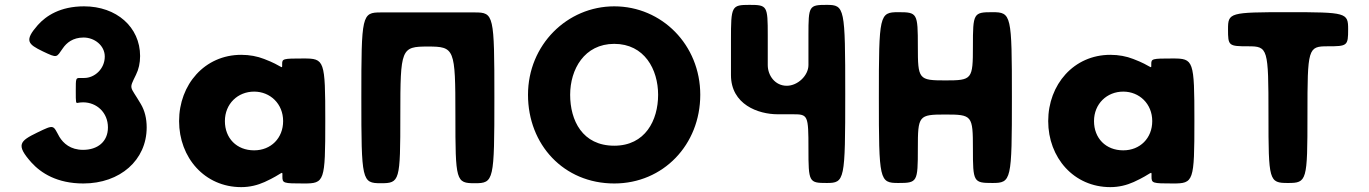

<svg xmlns="http://www.w3.org/2000/svg" viewBox="-20 -753 5617 788"><path d="M238 -555C253 -577 279 -599 323 -599C368 -599 410 -566 410 -521C410 -470 368 -433 326 -433H308C291 -433 291 -431 291 -381C291 -330 291 -329 300 -331C305 -332 313 -333 321 -333C377 -333 423 -291 423 -230C423 -171 380 -138 321 -138C269 -138 240 -165 224 -191C197 -239 205 -244 133 -209C61 -174 44 -159 109 -86C148 -43 214 0 322 0C473 0 582 -96 582 -230C582 -267 574 -299 558 -326C513 -403 508 -384 538 -446C549 -468 555 -494 555 -523C555 -642 458 -727 325 -727C227 -727 169 -688 135 -650C79 -586 94 -572 156 -542C217 -513 211 -517 238 -555Z M715 -256C715 -106 820 15 970 15C1005 15 1037 7 1066 -6C1145 -42 1139 -57 1139 -29C1139 -1 1142 0 1227 0C1312 0 1315 -7 1315 -257C1315 -506 1312 -513 1226 -513C1140 -513 1138 -512 1138 -489C1138 -465 1143 -481 1064 -511C1036 -522 1004 -528 970 -528C820 -528 715 -406 715 -256ZM903 -256C903 -327 956 -377 1023 -377C1089 -377 1142 -327 1142 -256C1142 -186 1092 -136 1023 -136C951 -136 903 -186 903 -256Z M1736 -562C1846 -562 1849 -554 1849 -281C1849 -9 1851 -1 1929 -1C2007 -1 2009 -11 2009 -352C2009 -692 2007 -702 1929 -702H1849H1623H1543C1465 -702 1463 -692 1463 -352C1463 -11 1465 -1 1543 -1C1621 -1 1623 -9 1623 -281C1623 -554 1626 -562 1736 -562Z M2147 -364C2147 -159 2294 0 2501 0C2702 0 2854 -159 2854 -364C2854 -569 2696 -727 2501 -727C2308 -727 2147 -569 2147 -364ZM2320 -364C2320 -468 2378 -573 2501 -573C2625 -573 2681 -468 2681 -364C2681 -259 2628 -155 2501 -155C2370 -155 2320 -259 2320 -364Z M3373 -733C3300 -733 3298 -729 3298 -609V-486C3298 -443 3254 -401 3209 -401C3161 -401 3131 -443 3131 -486V-609C3131 -729 3129 -733 3056 -733C2982 -733 2980 -728 2980 -589V-445C2980 -324 3092 -284 3172 -284H3235C3296 -284 3298 -280 3298 -143C3298 -5 3300 -2 3373 -2C3447 -2 3449 -12 3449 -367C3449 -722 3447 -733 3373 -733Z M3860 -283C3970 -283 3973 -279 3973 -143C3973 -6 3975 -2 4053 -2C4131 -2 4133 -12 4133 -353C4133 -693 4131 -703 4053 -703C3975 -703 3973 -699 3973 -563C3973 -427 3970 -423 3860 -423C3750 -423 3747 -427 3747 -563C3747 -699 3745 -703 3667 -703C3589 -703 3587 -693 3587 -353C3587 -12 3589 -2 3667 -2C3745 -2 3747 -6 3747 -143C3747 -279 3750 -283 3860 -283Z M4282 -256C4282 -106 4387 15 4537 15C4572 15 4604 7 4633 -6C4712 -42 4706 -57 4706 -29C4706 -1 4709 0 4794 0C4879 0 4882 -7 4882 -257C4882 -506 4879 -513 4793 -513C4707 -513 4705 -512 4705 -489C4705 -465 4710 -481 4631 -511C4603 -522 4571 -528 4537 -528C4387 -528 4282 -406 4282 -256ZM4470 -256C4470 -327 4523 -377 4590 -377C4656 -377 4709 -327 4709 -256C4709 -186 4659 -136 4590 -136C4518 -136 4470 -186 4470 -256Z M5103 -563C5184 -563 5186 -555 5186 -282C5186 -10 5188 -2 5266 -2C5344 -2 5346 -10 5346 -282C5346 -555 5348 -563 5429 -563C5510 -563 5513 -565 5513 -633C5513 -701 5506 -703 5266 -703C5026 -703 5020 -701 5020 -633C5020 -565 5022 -563 5103 -563Z"/></svg>

Font: Hussar Print
Style: Bold
Weight: 700
Foundry: Cannot Into Space Fonts
Version: Version 2.00